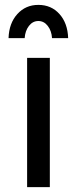

<svg xmlns="http://www.w3.org/2000/svg" viewBox="-20 -766 314 786"><path d="M81 -610H15Q17 -671 51 -708.5Q85 -746 137 -746Q190 -746 223.5 -708.5Q257 -671 259 -610H193Q191 -640 175.5 -660Q160 -680 137 -680Q114 -680 98.5 -660Q83 -640 81 -610ZM91 -529H184V0H91Z"/></svg>

Font: Montserrat arm
Style: Regular
Weight: 400
Designer: Julieta Ulanovsky
Foundry: Julieta Ulanovsky
Version: Version 6.000;PS 006.000;hotconv 1.0.88;makeotf.lib2.5.64775